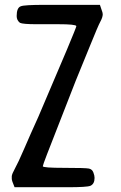

<svg xmlns="http://www.w3.org/2000/svg" viewBox="-20 -784 508 804"><path d="M41 0Q29.3 -27.3 29.3 -35.2Q29.3 -35.2 29.3 -46.9Q31.2 -57.6 40 -73.2Q56.6 -103.5 81.5 -161.6Q106.4 -219.7 140.6 -294.9Q299.8 -666 299.8 -674.8Q296.9 -682.6 224.6 -682.6H132.8Q75.2 -682.6 63.5 -688.5Q49.8 -699.2 49.8 -716.8Q49.8 -752 67.4 -757.8Q82 -763.7 166 -763.7Q282.2 -763.7 398.4 -763.7Q400.4 -755.9 405.3 -743.2Q410.2 -730.5 410.2 -724.6Q410.2 -711.9 400.4 -693.8Q390.6 -675.8 357.9 -594.7Q325.2 -513.7 296.9 -445.3Q279.3 -401.4 176.8 -137.7Q159.2 -91.8 159.2 -87.9Q159.2 -81.1 249 -81.1Q338.9 -81.1 352.5 -78.1Q366.2 -75.2 371.1 -61.5Q376 -48.8 376 -39.1Q376 -13.7 358.4 -5.9Q343.8 0 263.7 0Q152.3 0 41 0Z"/></svg>

Font: Semi-Sweet
Style: Book
Weight: 400
Designer: Walter E Stewart
Version: 0.5